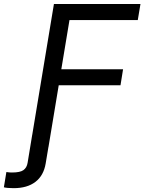

<svg xmlns="http://www.w3.org/2000/svg" viewBox="-111 -748 734 976"><path d="M-91.3 204.1 -78.6 126.5Q-70.8 127.9 -63.2 128.4Q-55.7 128.9 -50.3 128.9Q-8.3 128.9 8.5 116.5Q25.4 104 29.3 79.6L52.7 -62.5H145.5L121.1 83.5Q110.8 144.5 69.1 176.5Q27.3 208.5 -41.5 208.5Q-57.6 208.5 -71 207.3Q-84.5 206.1 -91.3 204.1ZM42.5 0 163.1 -727.5H603L589.4 -646H242.2L200.7 -396H514.6L501.5 -314.5H187.5L135.3 0Z"/></svg>

Font: Inter
Style: Italic
Weight: 400
Italic angle: -9.3988°
Designer: Rasmus Andersson
Foundry: rsms
Version: Version 4.001;git-66647c0bb